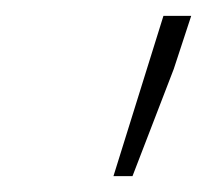

<svg xmlns="http://www.w3.org/2000/svg" viewBox="-20 -713 261 242"><path d="M123 -491H147L199 -626L221 -693H186Z"/></svg>

Font: Source Sans Pro Light
Style: Italic
Weight: 300
Italic angle: -11°
Designer: Paul D. Hunt
Foundry: Adobe Systems Incorporated
Version: Version 3.006;hotconv 1.0.111;makeotfexe 2.5.65597